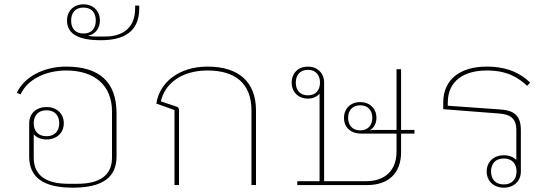

<svg xmlns="http://www.w3.org/2000/svg" viewBox="-20 -856 2564 888"><path d="M317 12C453 12 519 -35 519 -132V-333C519 -478 438 -548 286 -548C179 -548 91 -498 58 -427L75 -419C107 -490 193 -530 286 -530C418 -530 498 -461 498 -340V-127C498 -44 440 -6 338 -6H296C194 -6 136 -44 136 -127V-235C149 -220 169 -211 195 -211C241 -211 275 -240 275 -286C275 -332 241 -361 195 -361C149 -361 115 -332 115 -286V-132C115 -35 181 12 317 12ZM195 -226C156 -226 136 -251 136 -286C136 -321 156 -346 195 -346C234 -346 254 -321 254 -286C254 -251 234 -226 195 -226Z M446 -670C550 -670 624 -707 624 -817V-830H605V-817C605 -720 539 -687 466 -687H426C412 -687 400 -688 389 -690V-691C423 -698 442 -728 442 -761C442 -806 411 -836 366 -836C321 -836 290 -806 290 -761C290 -699 343 -670 446 -670ZM366 -701C327 -701 309 -726 309 -761C309 -796 327 -821 366 -821C405 -821 423 -796 423 -761C423 -726 405 -701 366 -701Z M787 0H808V-345C808 -355 805 -360 796 -363L724 -387C741 -465 815 -530 940 -530C1066 -530 1143 -472 1143 -345V0H1164V-345C1164 -477 1084 -548 940 -548C809 -548 718 -476 703 -377L787 -347Z M1355 -18V0H1677C1778 0 1835 -56 1835 -152V-238H1897V-255H1835V-536H1814V-255H1706C1699 -255 1693 -254 1688 -252C1708 -263 1721 -283 1721 -311C1721 -355 1689 -384 1646 -384C1603 -384 1571 -355 1571 -311C1571 -267 1601 -238 1652 -238H1814V-155C1814 -69 1762 -18 1673 -18H1479V-474C1479 -519 1447 -548 1404 -548C1361 -548 1329 -519 1329 -474C1329 -429 1361 -400 1404 -400C1427 -400 1445 -408 1458 -423V-18ZM1404 -415C1367 -415 1348 -440 1348 -474C1348 -508 1367 -533 1404 -533C1441 -533 1460 -508 1460 -474C1460 -440 1441 -415 1404 -415ZM1646 -253C1609 -253 1590 -278 1590 -311C1590 -344 1609 -369 1646 -369C1683 -369 1702 -344 1702 -311C1702 -278 1683 -253 1646 -253Z M2310 12C2355 12 2389 -17 2389 -63V-254C2389 -328 2351 -346 2291 -350L2051 -367V-382C2051 -481 2125 -530 2231 -530C2328 -530 2378 -496 2418 -459L2432 -474C2394 -511 2334 -548 2231 -548C2114 -548 2030 -493 2030 -382V-351L2288 -331C2338 -327 2368 -311 2368 -254V-116C2355 -130 2334 -138 2310 -138C2265 -138 2231 -109 2231 -63C2231 -17 2265 12 2310 12ZM2310 -123C2349 -123 2369 -98 2369 -63C2369 -28 2349 -3 2310 -3C2271 -3 2251 -28 2251 -63C2251 -98 2271 -123 2310 -123Z"/></svg>

Font: IBM Plex Sans Thai Looped Thin
Style: Regular
Weight: 100
Designer: Mike Abbink, Paul van der Laan, Pieter van Rosmalen, Ben Mitchell, Mark Frömberg
Foundry: Bold Monday
Version: Version 1.1